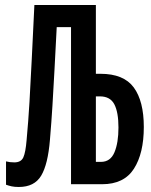

<svg xmlns="http://www.w3.org/2000/svg" viewBox="-20 -734 603 765"><path d="M55 11Q38 11 26.5 8.5Q15 6 4 2V-91Q12 -89 19.5 -88Q27 -87 37 -87Q64 -87 73 -107Q82 -127 86 -176Q93 -251 97.5 -328Q102 -405 106.5 -498Q111 -591 117 -714H362V-440H380Q473 -440 513 -385.5Q553 -331 553 -228Q553 -123 513.5 -61.5Q474 0 387 0H263V-626H206Q201 -529 197 -454Q193 -379 189 -313.5Q185 -248 179 -177Q171 -79 144 -34Q117 11 55 11ZM362 -89H382Q420 -89 436 -127Q452 -165 452 -226Q452 -287 435.5 -318.5Q419 -350 378 -350H362Z"/></svg>

Font: Noto Sans Mono SemiCondensed SemiBold
Style: Regular
Weight: 600
Width: 4
Designer: Monotype Design Team
Foundry: Monotype Imaging Inc.
Version: Version 2.014; ttfautohint (v1.8.4.7-5d5b)